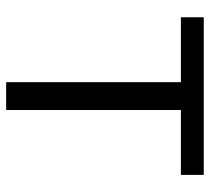

<svg xmlns="http://www.w3.org/2000/svg" viewBox="-50 -650 699 640"><g transform="rotate(90 300.0 -329.5)"><path d="M346.2 -582.5V0H253.4V-582.5H37.1V-658.7H562.5V-582.5Z"/></g></svg>

Font: Cousine
Style: Regular
Weight: 400
Monospace: yes
Designer: Steve Matteson
Foundry: Ascender Corporation
Version: Version 1.20